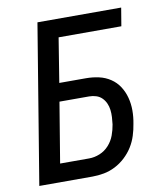

<svg xmlns="http://www.w3.org/2000/svg" viewBox="-82 -805 765 874"><g transform="rotate(-10 300.0 -367.5)"><path d="M29 0 150 -735H537L523 -651H233L200 -446H323Q354 -446 383 -439.5Q412 -433 436 -417Q460 -401 475.5 -377Q491 -353 498.5 -324.5Q506 -296 506 -265.5Q506 -235 500 -204Q496 -178 487.5 -151Q479 -124 464 -100Q449 -76 427.5 -56Q406 -36 380.5 -23Q355 -10 328 -5Q301 0 274 0ZM274 -84Q299 -84 323.5 -94Q348 -104 366 -124Q384 -144 393 -168.5Q402 -193 406 -218Q408 -234 409 -251Q410 -268 408 -284.5Q406 -301 399.5 -315.5Q393 -330 382 -341Q371 -352 355.5 -357Q340 -362 323 -362H186L140 -84Z"/></g></svg>

Font: Iosevka Custom Medium
Style: Italic
Weight: 500
Italic angle: -9°
Designer: Belleve Invis
Foundry: Belleve Invis
Version: Version 27.0.1